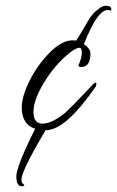

<svg xmlns="http://www.w3.org/2000/svg" viewBox="-20 -603 409 671"><path d="M57 48Q37 48 37 13.5Q37 -21 103 -153Q56 -168 56 -228Q56 -265 83 -320Q110 -375 153 -418.5Q196 -462 233 -462Q242 -462 246 -461Q260 -482 274 -506.5Q288 -531 296.5 -543.5Q305 -556 321.5 -569.5Q338 -583 349 -583Q369 -583 369 -570Q369 -566 365 -566Q362 -568 356 -568Q320 -568 273 -448H274Q296 -433 296 -416Q296 -369 264 -369Q255 -369 254 -374Q266 -401 266 -418.5Q266 -436 258 -436Q244 -436 218 -414Q169 -373 133 -313Q97 -253 97 -212Q97 -171 128 -171Q161 -171 207 -208Q235 -234 272.5 -274Q310 -314 311 -314Q317 -314 317 -310.5Q317 -307 315 -301Q209 -148 141 -148H139Q55 -5 55 24Q55 35 60 39Q65 43 65 45.5Q65 48 57 48Z"/></svg>

Font: Qwigley
Style: Regular
Weight: 400
Designer: Robert E. Leuschke
Foundry: Robert E. Leuschke
Version: Version 1.003